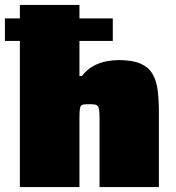

<svg xmlns="http://www.w3.org/2000/svg" viewBox="-32 -763 719 783"><path d="M-12 -596V-688H428V-596ZM49 0V-743H292V-453H302Q323 -480 349 -494Q375 -508 402 -513Q429 -518 451 -518Q508 -518 541 -503.5Q574 -489 590 -461.5Q606 -434 611 -395Q616 -356 616 -308V0H374V-267Q374 -293 373 -307.5Q372 -322 368 -328.5Q364 -335 356 -336.5Q348 -338 334 -338Q319 -338 310 -337Q301 -336 297.5 -330.5Q294 -325 293 -312Q292 -299 292 -276V0Z"/></svg>

Font: Saira Expanded Black
Style: Regular
Weight: 900
Width: 7
Designer: Hector Gatti with collaboration of the Omnibus-Type team
Foundry: Omnibus-Type
Version: Version 1.101